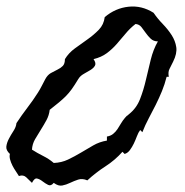

<svg xmlns="http://www.w3.org/2000/svg" viewBox="-35 -672 580 603"><path d="M508.8 -478.5Q502.9 -465.8 497.6 -456.1Q492.2 -446.3 495.1 -430.7H488.3Q482.4 -407.2 473.6 -385.7Q464.8 -364.3 454.1 -342.8Q443.4 -321.3 432.1 -300.3Q420.9 -279.3 412.1 -256.8L405.3 -263.7Q399.4 -255.9 395 -244.1Q390.6 -232.4 385.3 -221.2Q379.9 -210 373 -200.7Q366.2 -191.4 356.4 -188.5L349.6 -195.3Q326.2 -168.9 295.9 -149.4Q265.6 -129.9 239.3 -105.5Q223.6 -112.3 210.4 -107.9Q197.3 -103.5 185.1 -97.7Q172.9 -91.8 160.6 -89.4Q148.4 -86.9 133.8 -97.7Q125 -86.9 116.2 -91.3Q107.4 -95.7 98.6 -102.5Q89.8 -109.4 81.5 -111.3Q73.2 -113.3 65.4 -97.7Q56.6 -106.4 47.4 -115.2Q38.1 -124 24.4 -119.1Q20.5 -126 14.6 -134.3Q8.8 -142.6 3.9 -152.3Q-1 -162.1 -3.4 -171.4Q-5.9 -180.7 -3.9 -188.5Q-16.6 -200.2 -15.1 -211.9Q-13.7 -223.6 -7.3 -235.8Q-1 -248 7.3 -260.7Q15.6 -273.4 16.6 -285.2Q33.2 -310.5 50.8 -333.5Q68.4 -356.4 84 -380.9Q90.8 -391.6 96.2 -402.3Q101.6 -413.1 107.4 -423.8Q114.3 -436.5 124.5 -442.4Q134.8 -448.2 145 -453.1Q155.3 -458 162.1 -464.8Q168.9 -471.7 168.9 -486.3Q180.7 -505.9 200.2 -520Q219.7 -534.2 239.7 -548.3Q259.8 -562.5 275.4 -578.6Q291 -594.7 293.9 -618.2Q327.1 -646.5 368.7 -650.9Q410.2 -655.3 447.3 -631.8Q460 -613.3 476.1 -596.7Q492.2 -580.1 503.9 -562Q515.6 -543.9 518.6 -523.9Q521.5 -503.9 508.8 -478.5ZM460.9 -542Q447.3 -542 438.5 -550.3Q429.7 -558.6 422.9 -568.4Q416 -578.1 409.2 -586.9Q402.3 -595.7 390.6 -596.7Q373 -583 359.4 -566.4Q345.7 -549.8 331.5 -533.7Q317.4 -517.6 300.3 -504.9Q283.2 -492.2 258.8 -486.3Q267.6 -473.6 263.2 -465.8Q258.8 -458 249 -452.1Q239.3 -446.3 228 -439.9Q216.8 -433.6 210.9 -423.8Q199.2 -404.3 190.4 -392.1Q181.6 -379.9 171.9 -370.1Q162.1 -360.4 150.4 -350.6Q138.7 -340.8 121.1 -327.1Q119.1 -309.6 110.8 -294.4Q102.5 -279.3 93.3 -264.6Q84 -250 75.2 -234.9Q66.4 -219.7 65.4 -202.1Q82 -191.4 100.6 -182.1Q119.1 -172.9 133.8 -160.2Q158.2 -161.1 178.7 -170.9Q199.2 -180.7 218.8 -192.4Q238.3 -204.1 257.8 -215.3Q277.3 -226.6 300.8 -230.5V-243.2Q312.5 -245.1 320.3 -251.5Q328.1 -257.8 334 -266.6Q339.8 -275.4 345.2 -284.7Q350.6 -293.9 357.4 -301.8Q361.3 -305.7 362.3 -307.1Q363.3 -308.6 363.8 -308.6Q364.3 -308.6 365.2 -309.1Q366.2 -309.6 370.1 -313.5Q393.6 -332 404.8 -360.8Q416 -389.6 423.3 -421.4Q430.7 -453.1 438.5 -484.9Q446.3 -516.6 460.9 -542Z"/></svg>

Font: Homemade Apple
Style: Regular
Weight: 400
Version: Version 1.001